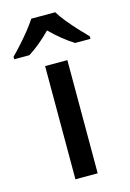

<svg xmlns="http://www.w3.org/2000/svg" viewBox="-163 -824 598 883"><g transform="rotate(-15 135.5 -383.0)"><path d="M189 0H83V-539H189ZM192 -766Q205 -744 227.5 -716.5Q250 -689 274.5 -662.5Q299 -636 317 -618V-606H244Q218 -622 189.5 -645Q161 -668 134 -695Q80 -640 26 -606H-46V-618Q-27 -637 -3.5 -663Q20 -689 42 -716.5Q64 -744 78 -766Z"/></g></svg>

Font: Noto Sans Kannada Medium
Style: Regular
Weight: 500
Designer: Jelle Bosma - Monotype Design Team
Foundry: Monotype Imaging Inc.
Version: Version 2.005; ttfautohint (v1.8.4.7-5d5b)